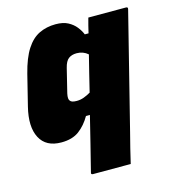

<svg xmlns="http://www.w3.org/2000/svg" viewBox="-112 -649 844 941"><g transform="rotate(-15 310.0 -178.5)"><path d="M420 -547H611Q622 -547 619 -536Q582 -390 545.5 -243Q509 -96 472 50Q462 87 453 124.5Q444 162 435 200H244Q232 200 236 189Q253 122 270 53.5Q287 -15 304 -84H284Q260 -42 225.5 -16Q191 10 135 10Q57 10 27 -47.5Q-3 -105 21 -202L60 -359Q79 -434 107 -477.5Q135 -521 172.5 -539Q210 -557 256 -557Q294 -557 318.5 -544Q343 -531 358.5 -511.5Q374 -492 382 -472H401Q405 -491 410 -509.5Q415 -528 420 -547ZM227 -177Q234 -167 260 -167Q279 -167 296.5 -173.5Q314 -180 331 -190Q342 -236 353.5 -282Q365 -328 376 -372Q352 -393 319 -393Q294 -393 278 -381Q262 -369 254 -336L224 -214Q218 -186 227 -177Z"/></g></svg>

Font: Recursive Mn Lnr St Blk
Style: Italic
Weight: 900
Italic angle: -15°
Monospace: yes
Version: Version 1.079;hotconv 1.0.112;makeotfexe 2.5.65598; ttfautoh